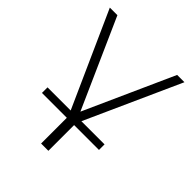

<svg xmlns="http://www.w3.org/2000/svg" viewBox="-201 -639 950 950"><g transform="rotate(45 273.5 -164.0)"><path d="M248 194V14H74V-25H236L13 -522H66L274 -55L484 -522H535L311 -25H473V14H299V194Z"/></g></svg>

Font: Montserrat Light
Style: Regular
Weight: 300
Designer: Julieta Ulanovsky
Foundry: Julieta Ulanovsky
Version: Version 9.000; ttfautohint (v1.8.4.7-5d5b)